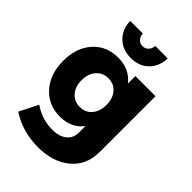

<svg xmlns="http://www.w3.org/2000/svg" viewBox="-274 -878 1195 1195"><g transform="rotate(45 324.0 -280.0)"><path d="M143 -761H254Q256 -735 271 -719.5Q286 -704 309 -704Q331 -704 346.5 -719.5Q362 -735 364 -761H474Q471 -688 426 -644Q381 -600 309 -600Q237 -600 191.5 -644Q146 -688 143 -761ZM409 -541H586V-48Q586 66 505 133.5Q424 201 292 201Q157 201 50 131L112 8Q188 61 279 61Q339 61 374 33Q409 5 409 -43V-101Q355 -30 255 -30Q153 -30 88.5 -102Q24 -174 24 -291Q24 -406 87 -476.5Q150 -547 251 -547Q353 -547 409 -475ZM409 -286Q409 -343 379 -378Q349 -413 300 -413Q251 -413 220.5 -377.5Q190 -342 190 -286Q190 -230 220.5 -195Q251 -160 300 -160Q349 -160 379 -195Q409 -230 409 -286Z"/></g></svg>

Font: Montserrat arm
Style: Bold
Weight: 700
Designer: Julieta Ulanovsky
Foundry: Julieta Ulanovsky
Version: Version 6.000;PS 006.000;hotconv 1.0.88;makeotf.lib2.5.64775